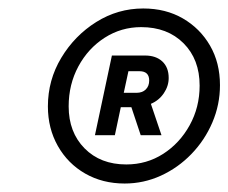

<svg xmlns="http://www.w3.org/2000/svg" viewBox="-20 -739 539 453"><path d="M274 -306Q222 -306 181 -329.5Q140 -353 116.5 -394.5Q93 -436 93 -488Q93 -550 124.5 -602.5Q156 -655 207 -687Q258 -719 318 -719Q371 -719 411.5 -695.5Q452 -672 475.5 -631.5Q499 -591 499 -538Q499 -492 481 -450Q463 -408 431.5 -375.5Q400 -343 359.5 -324.5Q319 -306 274 -306ZM278 -351Q326 -351 365 -376Q404 -401 427.5 -443.5Q451 -486 451 -537Q451 -599 413 -637Q375 -675 313 -675Q266 -675 227 -650Q188 -625 165 -582.5Q142 -540 142 -488Q142 -427 179.5 -389Q217 -351 278 -351ZM204 -420 244 -608H322Q348 -608 363 -594Q378 -580 378 -555Q378 -536 366.5 -519Q355 -502 336 -494L361 -420H312L290 -486H265L251 -420ZM309 -571H283L272 -520H302Q316 -520 324 -528Q332 -536 332 -549Q332 -571 309 -571Z"/></svg>

Font: Red Hat Display
Style: Bold Italic
Weight: 700
Italic angle: -12°
Designer: Pentagram, MCKL
Foundry: Pentagram, MCKL
Version: Version 1.023; ttfautohint (v1.8.3)